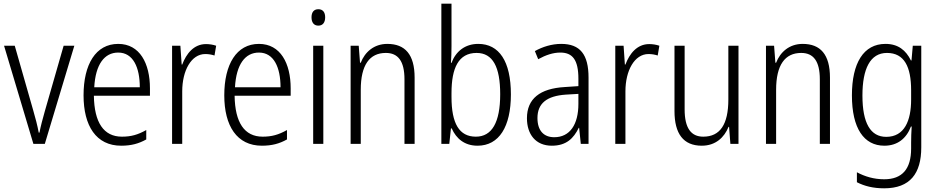

<svg xmlns="http://www.w3.org/2000/svg" viewBox="-20 -780 5088 1041"><path d="M161 0H223L383 -532H325L223 -177C211 -135 200 -93 194 -61H190C183 -99 172 -141 160 -182L60 -532H2Z M621 -542C499 -542 433 -431 433 -263C433 -98 501 10 637 10C691 10 732 -1 773 -24V-75C727 -49 690 -39 641 -39C542 -39 491 -116 489 -261H793V-301C793 -436 738 -542 621 -542ZM621 -495C702 -495 738 -414 738 -307H491C498 -431 546 -495 621 -495Z M1097 -541C1031 -541 990 -489 968 -430H965L958 -532H913V0H968V-285C968 -397 1017 -487 1093 -487C1111 -487 1128 -484 1143 -479L1152 -532C1135 -538 1115 -541 1097 -541Z M1384 -542C1262 -542 1196 -431 1196 -263C1196 -98 1264 10 1400 10C1454 10 1495 -1 1536 -24V-75C1490 -49 1453 -39 1404 -39C1305 -39 1254 -116 1252 -261H1556V-301C1556 -436 1501 -542 1384 -542ZM1384 -495C1465 -495 1501 -414 1501 -307H1254C1261 -431 1309 -495 1384 -495Z M1706 -730C1681 -730 1669 -713 1669 -686C1669 -658 1682 -641 1706 -641C1730 -641 1743 -658 1743 -686C1743 -713 1731 -730 1706 -730ZM1733 -532H1678V0H1733Z M2080 -542C2007 -542 1958 -497 1936 -440H1932L1925 -532H1881V0H1936V-293C1936 -428 1984 -493 2072 -493C2138 -493 2173 -449 2173 -350V0H2228V-359C2228 -485 2176 -542 2080 -542Z M2428 -760H2373V0H2416L2425 -84H2429C2454 -28 2499 10 2569 10C2686 10 2750 -93 2750 -268C2750 -448 2686 -542 2573 -542C2501 -542 2451 -501 2428 -439H2425C2427 -464 2428 -501 2428 -531ZM2564 -493C2652 -493 2692 -417 2692 -269C2692 -116 2647 -39 2560 -39C2470 -39 2428 -110 2428 -254V-276C2428 -411 2466 -493 2564 -493Z M3023 -542C2971 -542 2921 -526 2880 -503L2898 -459C2940 -482 2979 -495 3018 -495C3084 -495 3116 -456 3116 -353V-313L3041 -308C2908 -300 2837 -245 2837 -139C2837 -52 2884 10 2972 10C3051 10 3090 -30 3118 -87H3120L3129 0H3171V-359C3171 -485 3125 -542 3023 -542ZM3116 -271V-217C3116 -105 3070 -36 2985 -36C2928 -36 2894 -72 2894 -140C2894 -219 2944 -260 3048 -267Z M3500 -541C3434 -541 3393 -489 3371 -430H3368L3361 -532H3316V0H3371V-285C3371 -397 3420 -487 3496 -487C3514 -487 3531 -484 3546 -479L3555 -532C3538 -538 3518 -541 3500 -541Z M3984 -532H3929V-241C3929 -105 3884 -39 3793 -39C3727 -39 3692 -85 3692 -187V-532H3637V-178C3637 -55 3685 10 3785 10C3860 10 3907 -35 3930 -92H3933L3940 0H3984Z M4332 -542C4259 -542 4210 -497 4188 -440H4184L4177 -532H4133V0H4188V-293C4188 -428 4236 -493 4324 -493C4390 -493 4425 -449 4425 -350V0H4480V-359C4480 -485 4428 -542 4332 -542Z M4781 -542C4662 -542 4599 -438 4599 -263C4599 -84 4664 10 4775 10C4845 10 4894 -28 4919 -94H4923C4921 -63 4920 -33 4920 -6V25C4920 136 4872 192 4774 192C4718 192 4669 177 4626 154V208C4667 229 4714 241 4774 241C4914 241 4975 161 4975 19V-532H4929L4922 -452H4919C4892 -507 4850 -542 4781 -542ZM4789 -493C4883 -493 4920 -418 4920 -290V-240C4920 -126 4884 -38 4785 -38C4700 -38 4656 -112 4656 -262C4656 -407 4698 -493 4789 -493Z"/></svg>

Font: Noto Sans Display SemiCondensed Light
Style: Regular
Weight: 300
Width: 4
Designer: Monotype Design Team
Foundry: Monotype Imaging Inc.
Version: Version 1.900